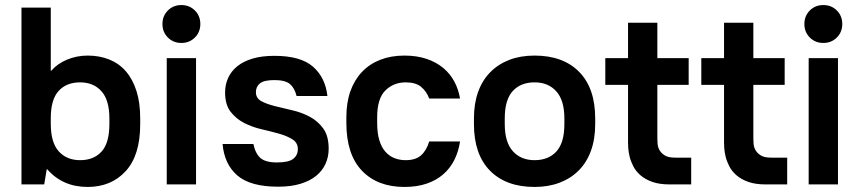

<svg xmlns="http://www.w3.org/2000/svg" viewBox="-20 -730 3407 760"><path d="M65 -700H181V-450H183Q207 -478 245.5 -494Q284 -510 327 -510Q374 -510 412.5 -494.5Q451 -479 478 -448Q505 -417 520 -370.5Q535 -324 535 -261V-239Q535 -115 477.5 -52.5Q420 10 327 10Q228 10 167 -60H165L155 0H65ZM297 -96Q351 -96 382 -130Q413 -164 413 -239V-261Q413 -334 381.5 -369Q350 -404 297 -404Q243 -404 212 -370Q181 -336 181 -262V-240Q181 -166 212.5 -131Q244 -96 297 -96Z M640 -500H756V0H640ZM698 -560Q666 -560 644.5 -581.5Q623 -603 623 -635Q623 -667 644.5 -688.5Q666 -710 698 -710Q730 -710 751.5 -688.5Q773 -667 773 -635Q773 -603 751.5 -581.5Q730 -560 698 -560Z M1081 9Q971 9 919.5 -35.5Q868 -80 861 -160H983Q991 -122 1011 -104.5Q1031 -87 1076 -87Q1123 -87 1141 -101.5Q1159 -116 1159 -140Q1159 -165 1137.5 -178.5Q1116 -192 1084 -201Q1052 -210 1015 -218.5Q978 -227 946 -243.5Q914 -260 892.5 -288Q871 -316 871 -364Q871 -395 883 -421.5Q895 -448 919 -467.5Q943 -487 979.5 -498Q1016 -509 1066 -509Q1170 -509 1219 -466Q1268 -423 1276 -350H1154Q1146 -382 1127.5 -397.5Q1109 -413 1066 -413Q1025 -413 1009 -400Q993 -387 993 -365Q993 -341 1014.5 -329.5Q1036 -318 1068 -310Q1100 -302 1137 -293.5Q1174 -285 1206 -268Q1238 -251 1259.5 -221.5Q1281 -192 1281 -141Q1281 -109 1268.5 -81.5Q1256 -54 1231.5 -34Q1207 -14 1169.5 -2.5Q1132 9 1081 9Z M1581 10Q1474 10 1412.5 -54.5Q1351 -119 1351 -244V-266Q1351 -324 1367 -369Q1383 -414 1413 -445.5Q1443 -477 1485.5 -493.5Q1528 -510 1581 -510Q1630 -510 1668.5 -497Q1707 -484 1734.5 -461Q1762 -438 1778.5 -407Q1795 -376 1801 -340H1679Q1668 -369 1646.5 -386.5Q1625 -404 1586 -404Q1538 -404 1505.5 -372Q1473 -340 1473 -266V-244Q1473 -203 1481.5 -175Q1490 -147 1505.5 -129.5Q1521 -112 1541.5 -104Q1562 -96 1586 -96Q1625 -96 1646.5 -115Q1668 -134 1679 -170H1801Q1795 -130 1778.5 -97Q1762 -64 1734.5 -40Q1707 -16 1668.5 -3Q1630 10 1581 10Z M2096 10Q1983 10 1919.5 -54.5Q1856 -119 1856 -239V-261Q1856 -320 1872.5 -366Q1889 -412 1920.5 -444Q1952 -476 1996 -493Q2040 -510 2096 -510Q2209 -510 2272.5 -445.5Q2336 -381 2336 -261V-239Q2336 -180 2319.5 -134Q2303 -88 2271.5 -56Q2240 -24 2195.5 -7Q2151 10 2096 10ZM2096 -96Q2151 -96 2182.5 -130.5Q2214 -165 2214 -239V-261Q2214 -333 2182 -368.5Q2150 -404 2096 -404Q2041 -404 2009.5 -369.5Q1978 -335 1978 -261V-239Q1978 -167 2010 -131.5Q2042 -96 2096 -96Z M2631 0Q2590 0 2562 -10Q2534 -20 2515.5 -36Q2497 -52 2487 -71.5Q2477 -91 2472.5 -109Q2468 -127 2467 -142Q2466 -157 2466 -165V-394H2376V-500H2466V-640H2582V-500H2706V-394H2582V-181Q2582 -173 2583 -160Q2584 -147 2591 -135Q2598 -123 2612 -114.5Q2626 -106 2652 -106H2716V0H2631Z M3011 0Q2970 0 2942 -10Q2914 -20 2895.5 -36Q2877 -52 2867 -71.5Q2857 -91 2852.5 -109Q2848 -127 2847 -142Q2846 -157 2846 -165V-394H2756V-500H2846V-640H2962V-500H3086V-394H2962V-181Q2962 -173 2963 -160Q2964 -147 2971 -135Q2978 -123 2992 -114.5Q3006 -106 3032 -106H3096V0H3011Z M3181 -500H3297V0H3181ZM3239 -560Q3207 -560 3185.5 -581.5Q3164 -603 3164 -635Q3164 -667 3185.5 -688.5Q3207 -710 3239 -710Q3271 -710 3292.5 -688.5Q3314 -667 3314 -635Q3314 -603 3292.5 -581.5Q3271 -560 3239 -560Z"/></svg>

Font: PT Root UI Bold
Style: Regular
Weight: 700
Designer: Vitaly Kuzmin
Foundry: ParaType Ltd.
Version: Version 2.000G